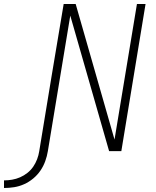

<svg xmlns="http://www.w3.org/2000/svg" viewBox="-157 -755 777 959"><path d="M-137 184V146Q-117 146 -96.5 142.5Q-76 139 -56.5 130.5Q-37 122 -20 108.5Q-3 95 9 77.5Q21 60 28.5 40Q36 20 39 0Q69 -184 99.5 -367.5Q130 -551 161 -735H221L415 -58L527 -735H570L449 0H388L194 -677L82 0Q78 25 69 50Q60 75 45 97Q30 119 9 136.5Q-12 154 -36.5 165Q-61 176 -86.5 180Q-112 184 -137 184Z"/></svg>

Font: Iosevka Curly XLtExObl
Style: Regular
Weight: 200
Width: 7
Italic angle: -9°
Monospace: yes
Designer: Belleve Invis
Foundry: Belleve Invis
Version: Version 11.0.1; ttfautohint (v1.8.3)